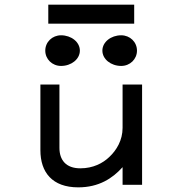

<svg xmlns="http://www.w3.org/2000/svg" viewBox="-20 -796 765 827"><path d="M188 -776V-694H558V-776ZM502 -512C540 -512 570 -541 570 -578C570 -615 540 -644 502 -644C458 -644 421 -615 421 -578C421 -541 458 -512 502 -512ZM243 -512C287 -512 324 -541 324 -578C324 -615 287 -644 243 -644C205 -644 175 -615 175 -578C175 -541 205 -512 243 -512ZM154 -149C154 -54 205 11 317 11C406 11 465 -28 508 -76V0H592V-432H508V-245C508 -192 482 -149 451 -120C423 -93 381 -71 326 -71C264 -71 236 -107 236 -159V-432H154Z"/></svg>

Font: Charger Monospace
Style: Regular
Weight: 400
Designer: Jasper
Foundry: Cannot Into Space Fonts
Version: Version 0.980